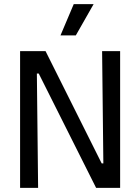

<svg xmlns="http://www.w3.org/2000/svg" viewBox="-20 -907 677 927"><path d="M77 0V-660H200L471 -118H479L473 -660H560V0H444L167 -552H158L164 0ZM346 -736H272L336 -887H432Z"/></svg>

Font: Bricolage Grotesque SemiCondensed
Style: Regular
Weight: 400
Width: 4
Designer: Mathieu Triay
Foundry: Atelier Triay
Version: Version 1.001;gftools[0.9.33.dev8+g029e19f]